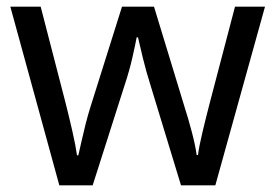

<svg xmlns="http://www.w3.org/2000/svg" viewBox="-20 -557 826 576"><path d="M431 -303Q418 -344 408.5 -383.5Q399 -423 394 -445H390Q386 -423 377 -383.5Q368 -344 354 -302L258 -1H158L11 -537H102L176 -251Q187 -208 197 -164Q207 -120 211 -91H215Q219 -108 224.5 -133Q230 -158 237 -185.5Q244 -213 251 -235L346 -537H442L534 -235Q545 -201 555.5 -161Q566 -121 570 -92H574Q577 -117 587.5 -161Q598 -205 610 -251L685 -537H775L626 -1H523Z"/></svg>

Font: Noto Sans Warang Citi
Style: Regular
Weight: 400
Designer: Mangu Purty
Foundry: Mangu Purty
Version: Version 3.002; ttfautohint (v1.8.4.7-5d5b)